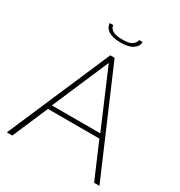

<svg xmlns="http://www.w3.org/2000/svg" viewBox="-201 -1013 1077 1151"><g transform="rotate(30 337.5 -438.0)"><path d="M337 -807Q280 -807 251.5 -826.5Q223 -846 223 -876H247Q247 -856 268.5 -842Q290 -828 337 -828Q382 -828 401 -840Q420 -852 427 -876H450Q450 -846 421.5 -826.5Q393 -807 337 -807ZM322 -710H352L657 0H620L515 -245H159L54 0H16ZM504 -275 337 -666 169 -275Z"/></g></svg>

Font: Raleway-v4020 ExtraLight
Style: Regular
Weight: 275
Designer: Matt McInerney, Pablo Impallari, Rodrigo Fuenzalida
Foundry: Matt McInerney, Pablo Impallari, Rodrigo Fuenzalida
Version: Version 4.020;PS 004.020;hotconv 1.0.88;makeotf.lib2.5.64775